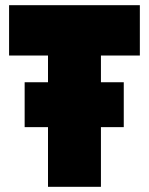

<svg xmlns="http://www.w3.org/2000/svg" viewBox="-20 -720 574 740"><path d="M75 -230V-403H165V-506H15V-700H519V-506H369V-403H457V-230H369V0H165V-230Z"/></svg>

Font: Georama SemiCondensed Black
Style: Regular
Weight: 900
Width: 4
Designer: Jean-Baptiste Levee
Foundry: Production Type
Version: Version 1.001